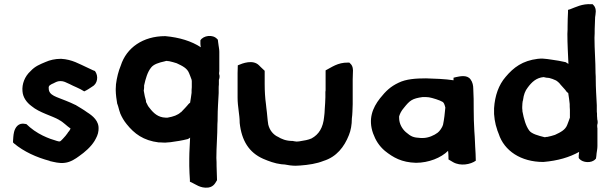

<svg xmlns="http://www.w3.org/2000/svg" viewBox="-20 -775 2908 914"><path d="M42 -97 47 -92C94 -53 153 -26 217 -9V-8H218C237 -4 263 4 289 0C316 -3 341 -20 357 -32C384 -51 412 -75 430 -104C439 -120 447 -134 449 -155V-158C453 -199 421 -224 394 -241C378 -253 358 -264 342 -274L341 -275H340C324 -283 310 -289 295 -295C250 -314 212 -320 212 -354V-355C210 -367 219 -372 238 -380L239 -381H240C247 -385 256 -389 268 -389C284 -389 293 -383 311 -375C331 -364 358 -355 381 -340C396 -347 406 -354 418 -362C445 -376 450 -413 432 -437C419 -441 411 -447 394 -454C358 -470 324 -492 271 -495H270C242 -495 217 -489 197 -480C171 -469 147 -460 126 -437C97 -411 84 -374 87 -341C89 -311 107 -287 130 -270C168 -238 228 -224 262 -204V-203H263C281 -194 298 -175 316 -163C316 -161 309 -150 303 -144V-143C295 -132 289 -124 279 -114C269 -104 267 -100 259 -102C248 -104 235 -110 220 -114C196 -123 171 -134 142 -154C128 -164 116 -174 106 -184L101 -185C67 -193 52 -167 47 -147C43 -131 43 -114 42 -103Z M531 -344C531 -328 535 -296 538 -281L539 -280V-279C544 -267 546 -252 552 -237V-236C560 -217 570 -200 583 -184C619 -139 662 -106 736 -97H744C749 -97 756 -96 765 -96H767C773 -97 781 -97 791 -98C821 -102 846 -106 874 -113C879 -115 881 -117 885 -120C884 -89 881 -54 881 -20V15C881 39 883 60 884 81V90L893 94C909 101 934 122 970 118H971C1000 114 1007 91 1013 83V78C1013 56 1011 37 1011 15C1011 3 1011 -9 1010 -23C1010 -75 1015 -130 1015 -185C1016 -195 1016 -205 1016 -214C1016 -253 1019 -293 1021 -332V-352C1021 -360 1021 -365 1022 -373V-395C1025 -403 1027 -413 1023 -423V-427C1023 -432 1024 -434 1024 -436V-528C1024 -542 1021 -553 1020 -562V-563C1019 -567 1018 -579 1017 -586L1014 -589C993 -613 948 -606 934 -583V-566C934 -561 935 -557 936 -550C892 -579 834 -597 767 -603H766C661 -603 582 -548 555 -463C544 -437 536 -405 532 -373V-371C532 -367 531 -360 531 -352ZM664 -345 665 -346V-350C665 -350 666 -352 666 -358V-368C673 -400 682 -432 699 -453C711 -469 736 -477 764 -483C768 -484 770 -485 771 -485H776L779 -484H784C797 -481 809 -478 821 -474C849 -461 871 -450 880 -427C884 -419 887 -408 892 -396C892 -393 893 -390 893 -389V-360C892 -353 892 -342 892 -333C890 -319 888 -302 885 -286C880 -283 874 -276 871 -272C869 -269 865 -266 862 -262C853 -253 846 -245 842 -241H841C826 -227 806 -220 778 -215H768C733 -216 711 -236 692 -261C685 -269 682 -275 677 -286V-287H676C675 -288 675 -291 675 -292V-295C671 -308 667 -325 664 -345Z M1111 -310C1111 -267 1121 -228 1121 -192V-190C1130 -106 1165 -49 1233 -19C1259 -8 1287 3 1320 7H1322C1325 7 1327 8 1335 8C1348 11 1370 14 1387 14C1396 14 1402 13 1407 13H1408C1449 10 1488 4 1520 -9C1582 -28 1619 -76 1641 -132C1650 -154 1655 -181 1655 -211C1658 -232 1658 -255 1659 -279V-397C1659 -408 1660 -417 1660 -430C1661 -442 1661 -461 1647 -473L1643 -477H1637C1587 -478 1558 -454 1530 -440V-351C1530 -345 1530 -341 1529 -338V-312C1529 -292 1527 -278 1526 -257L1525 -238C1524 -231 1524 -224 1523 -220V-219C1518 -167 1498 -135 1463 -116C1447 -109 1430 -106 1404 -102C1400 -102 1394 -101 1391 -101C1391 -101 1389 -102 1384 -102L1373 -104H1372C1342 -104 1320 -113 1301 -125H1300C1280 -136 1264 -154 1257 -182C1253 -205 1252 -234 1248 -261L1246 -280C1242 -308 1240 -342 1240 -375V-438C1233 -444 1229 -448 1221 -456L1213 -464C1184 -493 1135 -474 1112 -464L1111 -427Z M1756 -140C1768 -107 1785 -80 1812 -57C1852 -25 1892 -2 1960 0C2021 0 2080 -24 2113 -57C2114 -48 2115 -38 2115 -25V-16L2137 -3C2172 17 2220 8 2245 -10L2244 -43C2243 -55 2243 -66 2242 -78L2241 -101C2241 -115 2239 -132 2238 -152C2236 -195 2235 -212 2235 -255C2235 -292 2235 -317 2233 -352C2233 -367 2230 -384 2220 -397C2203 -421 2167 -411 2151 -408L2139 -405V-393H2138C2101 -399 2044 -401 2008 -402C1961 -402 1913 -399 1877 -381C1839 -363 1817 -342 1789 -307C1753 -261 1732 -208 1756 -140ZM1880 -214V-221C1884 -234 1890 -247 1903 -262C1931 -297 1942 -306 1992 -313C2002 -313 2016 -313 2019 -312H2021C2039 -309 2074 -298 2087 -290C2093 -286 2096 -279 2100 -263C2098 -238 2094 -204 2089 -181C2086 -169 2072 -149 2063 -143C2047 -131 2020 -118 1992 -118H1984C1946 -120 1937 -125 1912 -146C1895 -161 1880 -185 1880 -214Z M2332 -232C2333 -215 2336 -196 2340 -180L2347 -157V-156C2350 -149 2352 -144 2354 -138C2380 -57 2460 -4 2566 -4H2567C2636 -10 2690 -26 2737 -52C2737 -48 2735 -40 2735 -35V-23L2738 -19C2754 0 2796 3 2814 -17L2817 -20C2819 -28 2819 -37 2820 -45C2821 -54 2824 -66 2824 -80V-165C2823 -168 2823 -171 2823 -177V-180C2826 -189 2826 -197 2823 -208V-212C2822 -218 2822 -226 2822 -233V-235C2821 -240 2821 -244 2821 -251V-274C2819 -315 2816 -357 2816 -397C2816 -406 2816 -415 2815 -427C2815 -483 2810 -539 2810 -595C2811 -608 2811 -624 2811 -637C2811 -656 2813 -672 2813 -693C2814 -705 2823 -733 2805 -751L2801 -755H2795C2751 -758 2719 -740 2694 -731L2684 -728V-718C2683 -696 2682 -676 2682 -653C2682 -640 2682 -626 2681 -614V-613C2681 -565 2684 -518 2686 -471C2685 -471 2676 -477 2673 -479C2651 -484 2629 -488 2606 -491L2585 -494C2577 -495 2570 -495 2564 -496H2562C2556 -496 2547 -496 2540 -495C2467 -486 2425 -454 2387 -409C2354 -371 2336 -320 2332 -260ZM2466 -259V-266C2466 -270 2467 -295 2470 -298V-300C2473 -324 2480 -343 2492 -358C2511 -384 2533 -405 2568 -408C2576 -406 2584 -404 2594 -404C2605 -401 2615 -398 2627 -392C2631 -390 2635 -386 2642 -380C2651 -368 2663 -357 2671 -347C2673 -344 2677 -337 2685 -332C2688 -315 2690 -297 2692 -280C2692 -272 2692 -262 2693 -252V-215C2688 -202 2684 -189 2680 -180C2671 -157 2650 -146 2622 -133C2611 -129 2598 -126 2584 -123H2579L2576 -122H2572C2543 -129 2510 -138 2499 -154C2483 -176 2474 -208 2467 -245C2467 -248 2467 -252 2466 -259Z"/></svg>

Font: Hussar Pisanka
Style: Bd
Weight: 700
Designer: Robert Jablonski
Foundry: Cannot Into Space Fonts
Version: Version 1.070